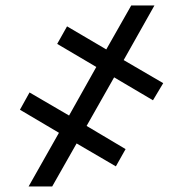

<svg xmlns="http://www.w3.org/2000/svg" viewBox="-20 -675 663 695"><path d="M293.5 -219.2 434.6 -135.3 399.4 -72.8 257.3 -155.8 168.9 0H83.5L193.4 -194.3L52.2 -277.8L86.9 -340.3L230 -256.8L328.6 -432.6L187 -516.1L222.7 -579.6L364.7 -496.1L455.1 -655.3H539.1L427.7 -457.5L570.8 -374L533.7 -312L393.1 -395Z"/></svg>

Font: MAUL Bold
Style: Bold
Weight: 700
Designer: MAUL
Version: Version 1.0; 2020; ttfautohint (v1.8.3)